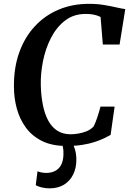

<svg xmlns="http://www.w3.org/2000/svg" viewBox="-20 -772 690 1026"><path d="M335.5 8Q258.5 8 205.2 -18.2Q152 -44.5 118.8 -89.5Q85.5 -134.5 70 -191.2Q54.5 -248 54.5 -308.5Q53.5 -410.5 83 -492.2Q112.5 -574 166.5 -632Q220.5 -690 294 -720.8Q367.5 -751.5 455.5 -751.5Q499.5 -751.5 536.8 -745.2Q574 -739 602.8 -732.2Q631.5 -725.5 649.5 -723.5L619 -534H529.5L517.5 -681Q509 -685.5 498 -689.2Q487 -693 472.2 -695.2Q457.5 -697.5 437 -697.5Q374 -697.5 328.2 -662.5Q282.5 -627.5 253 -570.5Q223.5 -513.5 210 -446.5Q196.5 -379.5 198 -316Q199.5 -260.5 208.8 -212.8Q218 -165 236.8 -129.5Q255.5 -94 285.2 -74.2Q315 -54.5 357.5 -54.5Q374.5 -54.5 397.2 -58Q420 -61.5 442.5 -70.5Q465 -79.5 480.5 -96.5Q485.5 -106.5 490.5 -119Q495.5 -131.5 500.2 -145.5Q505 -159.5 509.2 -174Q513.5 -188.5 517 -202.5H592.5L571 -51Q557 -43 536 -33Q515 -23 486.5 -13.5Q458 -4 420.5 2Q383 8 335.5 8ZM337 -15 363.5 -13Q373 1 380.5 26.2Q388 51.5 388 81.5Q388 126 371 160.5Q354 195 322 214.8Q290 234.5 244 234.5Q224.5 234.5 203.8 229.8Q183 225 171 217.5L180.5 143Q186.5 146.5 199.8 149.2Q213 152 227 152Q269.5 152 293.8 127Q318 102 319 53Q320 28.5 316 13.2Q312 -2 308.5 -13Z"/></svg>

Font: Merriweather 28pt SemiBold
Style: Italic
Weight: 600
Italic angle: -7.8°
Version: Version 2.101